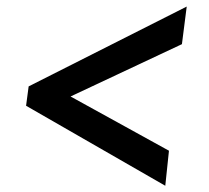

<svg xmlns="http://www.w3.org/2000/svg" viewBox="-20 -622 653 600"><path d="M69.5 -352 563.5 -601.5 548.5 -484 200.5 -320.5 508 -151 496.5 -41.5 61.5 -291.5Z"/></svg>

Font: Merriweather ExtraBold
Style: Italic
Weight: 800
Italic angle: -7.8°
Version: Version 2.101